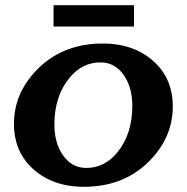

<svg xmlns="http://www.w3.org/2000/svg" viewBox="-20 -716 726 746"><path d="M188 -695.8H500.5V-612.8H188ZM314.9 -63.5Q384.8 -63.5 433.6 -121.1Q494.1 -192.9 494.1 -304.7Q494.1 -376.5 460.9 -424.3Q426.3 -473.6 370.6 -473.6Q300.8 -473.6 252 -416Q191.4 -344.2 191.4 -232.4Q191.4 -160.6 224.6 -112.8Q259.3 -63.5 314.9 -63.5ZM306.2 9.8Q177.2 9.8 98.1 -69.3Q34.2 -134.3 34.2 -234.4Q34.2 -360.4 133.8 -455.1Q231 -546.9 379.4 -546.9Q508.3 -546.9 587.4 -467.8Q651.4 -402.8 651.4 -302.7Q651.4 -176.8 551.8 -82Q454.6 9.8 306.2 9.8Z"/></svg>

Font: Berenika
Style: Bold
Weight: 700
Designer: Wojciech Kalinowski "wmk69" (wmk69@o2.pl)
Foundry: Wojciech Kalinowski "wmk69" (wmk69@o2.pl)
Version: Version 3.1.0; 2021-05-14